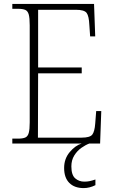

<svg xmlns="http://www.w3.org/2000/svg" viewBox="-20 -734 584 982"><path d="M43 0V-25H72Q96 -25 109 -30.5Q122 -36 127 -54Q132 -72 132 -108V-605Q132 -642 127 -660Q122 -678 109 -683.5Q96 -689 72 -689H43V-714H461L467 -548H441L437 -606Q435 -652 423 -668Q411 -684 368 -684H175V-389H398V-359H175L174 -30H397Q440 -30 452 -45.5Q464 -61 467 -102L472 -166H498L492 0ZM408 228Q361 228 334.5 201.5Q308 175 308 125Q308 78 336.5 44Q365 10 398 0H437Q418 7 396.5 22Q375 37 360 61Q345 85 345 117Q345 161 364.5 178Q384 195 411 195Q426 195 438 192.5Q450 190 468 184V213Q438 228 408 228Z"/></svg>

Font: Noto Serif Tamil SemiCondensed ExtraLight
Style: Regular
Weight: 200
Width: 4
Designer: Indian Type Foundry, Tom Grace, and the Monotype Design Team
Foundry: Monotype Imaging Inc.
Version: Version 2.004; ttfautohint (v1.8.4.7-5d5b)